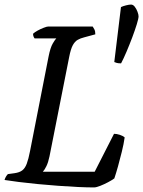

<svg xmlns="http://www.w3.org/2000/svg" viewBox="-30 -820 626 840"><path d="M381.2 0Q351.4 0 310.4 -1.9Q269.4 -3.8 224 -7.2Q178.5 -10.5 134.1 -14.8Q89.7 -19.1 51.9 -23.9Q14.1 -28.6 -10.1 -32.6Q-7.9 -40.6 -3.7 -47.6Q0.5 -54.5 4.5 -58.3L33.5 -62.3Q55.2 -65.3 67.3 -74.5Q79.5 -83.7 87.1 -103.9Q94.7 -124.1 101.5 -159.4L182.3 -571.6Q190.1 -611.6 201.1 -630.2Q212.2 -648.8 216.4 -652H121.4Q118.4 -656 116.5 -660.9Q114.6 -665.8 114.6 -672.4Q121.4 -678.9 134.6 -686.2Q147.9 -693.5 161.6 -698.7Q175.2 -704 181.2 -704H375.5Q378.5 -700 382.8 -691.6Q387.2 -683.1 387 -669.8L338.9 -656.8Q321.9 -652.6 309.7 -645.6Q297.6 -638.7 288.5 -622.2Q279.5 -605.7 272.7 -570.8L186.6 -136Q181 -109.1 172.8 -92.6Q164.5 -76 157.5 -68.8H384.3L468.8 -234.6Q480.5 -234.6 494 -230.2Q507.5 -225.9 515.4 -218.8Q511.4 -190.1 503 -156.3Q494.7 -122.5 486.2 -91.9Q477.6 -61.4 470.2 -39.4Q459.6 -31.6 442.5 -22.6Q425.3 -13.5 408.5 -6.9Q391.8 -0.2 381.2 0ZM499.7 -542.8Q488 -542.8 480.9 -544.7Q473.7 -546.6 470 -548.6L499.2 -789Q507.2 -793 521 -796.5Q534.8 -800 543.1 -800Q552.5 -800 559.8 -790.3Q567.1 -780.7 571.6 -768.5Q576.2 -756.4 576.2 -748.6Q576.2 -739 568.4 -713.7Q560.6 -688.3 548.6 -656.3Q536.5 -624.3 523.5 -593.7Q510.5 -563 499.7 -542.8Z"/></svg>

Font: Texturina Medium
Style: Italic
Weight: 500
Italic angle: -11°
Designer: Guillermo Torres Carreño
Foundry: Omnibus-Type
Version: Version 1.002